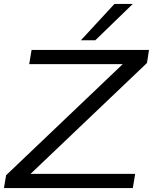

<svg xmlns="http://www.w3.org/2000/svg" viewBox="-33 -953 775 973"><path d="M-13 0 -2 -65 589 -628H115L127 -700H722L712 -634L122 -72H652L640 0ZM377 -749 547 -933H640L450 -749Z"/></svg>

Font: Georama Extended
Style: Italic
Weight: 400
Width: 7
Italic angle: -9°
Designer: Jean-Baptiste Levee
Foundry: Production Type
Version: Version 1.000